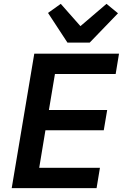

<svg xmlns="http://www.w3.org/2000/svg" viewBox="-20 -977 640 997"><path d="M481.5 0 498.9 -105.5H183.6L215.9 -300.4H518.8L536.6 -405.9H234L265.3 -592.7H580.6L598 -698.2H158L40.8 0ZM229.4 -909.8 330.3 -755.7H445.7L592.7 -908L533 -957L397.7 -841.3L295.5 -957Z"/></svg>

Font: Margiela Mono Italic SmBold It
Style: Regular
Weight: 600
Designer: Mike Abbink, Paul van der Laan, Pieter van Rosmalen
Foundry: Bold Monday
Version: Version 2.003 2021